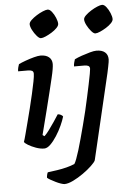

<svg xmlns="http://www.w3.org/2000/svg" viewBox="-62 -788 705 1033"><g transform="rotate(-5 291.0 -271.5)"><path d="M152 0Q131 0 107.5 -8.5Q84 -17 66.5 -27.5Q49 -38 46 -45Q50 -55 57 -82Q64 -109 73.5 -145Q83 -181 93 -221Q103 -261 111.5 -298.5Q120 -336 125.5 -364.5Q131 -393 131 -406Q131 -418 123 -422Q115 -426 101 -426H48Q48 -437 51 -448Q54 -459 56 -464Q70 -471 93.5 -479.5Q117 -488 139.5 -494Q162 -500 175 -500Q204 -500 220.5 -486.5Q237 -473 237 -449Q237 -439 234 -420.5Q231 -402 224 -373Q217 -344 207 -302.5Q197 -261 182.5 -204Q168 -147 149 -73L159 -66Q170 -76 184.5 -95.5Q199 -115 214.5 -138Q230 -161 240 -177Q249 -177 257 -172.5Q265 -168 268 -163Q262 -142 249.5 -114.5Q237 -87 220 -60.5Q203 -34 185.5 -17Q168 0 152 0ZM186 -593Q177 -593 164 -608Q151 -623 141.5 -641.5Q132 -660 132 -673Q132 -683 144.5 -695Q157 -707 174.5 -718Q192 -729 209 -736Q226 -743 235 -743Q246 -743 257.5 -728.5Q269 -714 277 -694.5Q285 -675 285 -662Q285 -652 273.5 -640Q262 -628 245 -617.5Q228 -607 212 -600Q196 -593 186 -593ZM244 200Q238 200 224.5 195.5Q211 191 197 184Q183 177 170.5 170Q158 163 153 158Q153 150 155.5 140.5Q158 131 160 129Q184 126 211 122Q238 118 263 111.5Q288 105 306 97Q311 90 318 71.5Q325 53 333.5 25.5Q342 -2 351 -35.5Q360 -69 370 -106.5Q380 -144 389 -182Q397 -216 405 -253Q413 -290 420 -323Q427 -356 431 -378.5Q435 -401 435 -406Q435 -418 427 -422Q419 -426 405 -426H350Q350 -437 353 -447.5Q356 -458 358 -464Q374 -472 397 -480Q420 -488 442 -494Q464 -500 477 -500Q507 -500 523 -486.5Q539 -473 539 -448Q539 -443 537.5 -433Q536 -423 533 -408.5Q530 -394 526 -375L417 87Q413 97 393 116Q373 135 346 154Q319 173 291.5 186.5Q264 200 244 200ZM480 -593Q471 -593 458 -608Q445 -623 435.5 -641.5Q426 -660 426 -673Q426 -683 438.5 -695Q451 -707 468.5 -718Q486 -729 503 -736Q520 -743 529 -743Q540 -743 551.5 -728.5Q563 -714 571 -694.5Q579 -675 579 -662Q579 -652 567.5 -640Q556 -628 539 -617.5Q522 -607 506 -600Q490 -593 480 -593Z"/></g></svg>

Font: Texturina 12pt SemiBold
Style: Italic
Weight: 600
Italic angle: -11°
Version: Version 1.002